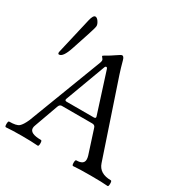

<svg xmlns="http://www.w3.org/2000/svg" viewBox="-182 -936 1044 1084"><g transform="rotate(30 340.0 -394.0)"><path d="M574.2 -90.8Q593.3 -33.7 668 -33.7Q674.3 -33.7 674.3 -15.1Q674.3 3.4 668 3.4Q632.3 0 555.2 0Q478 0 442.9 3.4Q436 3.4 436 -15.1Q436 -33.7 442.9 -33.7Q491.2 -33.7 491.2 -66.9Q491.2 -78.1 487.3 -90.8L438 -243.7Q433.6 -259.3 416.5 -259.3H217.8Q204.1 -259.3 198.2 -242.2L143.1 -88.9Q138.7 -78.1 138.7 -69.3Q138.7 -33.7 212.4 -33.7Q219.2 -33.7 219.2 -15.1Q219.2 3.4 212.4 3.4Q170.9 0 108.4 0Q45.9 0 4.9 3.4Q-2 3.4 -1.7 -15.1Q-1.5 -33.7 4.9 -33.7Q52.2 -33.7 67.9 -47.4Q83.5 -61 100.1 -98.1L284.2 -580.1Q287.1 -588.4 287.1 -594.7Q287.1 -601.1 280.8 -607.7Q274.4 -614.3 274.4 -617.2Q274.4 -620.1 293.7 -630.6Q313 -641.1 338.9 -659.2Q364.7 -677.2 370.6 -677.2Q381.8 -677.2 387.7 -655.8Q400.4 -608.4 411.6 -574.7ZM406.2 -293Q418.5 -293 418.5 -300.8Q418.5 -303.2 417.5 -306.2L334.5 -565.9Q331.5 -575.7 325.7 -575.7Q319.8 -575.7 316.4 -565.9L220.2 -306.2Q219.2 -303.7 219.2 -300.8Q219.2 -293 231 -293ZM59.1 -502Q52.2 -502 52.2 -512.2Q52.2 -515.6 53.2 -518.6L107.4 -752.9Q116.2 -790.5 130.4 -791Q141.6 -791 152.1 -775.4Q162.6 -759.8 162.6 -748Q162.6 -736.3 145 -683.6L107.9 -571.3Q85 -502 59.1 -502Z"/></g></svg>

Font: Junicode
Style: Regular
Weight: 400
Designer: Peter S. Baker
Foundry: Briery Creek Software
Version: Version 0.7.2